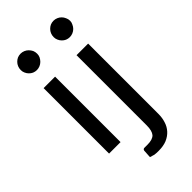

<svg xmlns="http://www.w3.org/2000/svg" viewBox="-278 -799 1051 1051"><g transform="rotate(-45 247.5 -273.5)"><path d="M164.1 -506.8Q164.1 -379.9 164.1 0Q142.6 0 75.2 0Q75.2 -79.1 75.2 -316.4Q75.2 -364.3 75.2 -506.8Q97.7 -506.8 164.1 -506.8ZM183.6 -665Q183.6 -652.3 178.7 -641.6Q172.9 -629.9 164.1 -621.1Q155.3 -612.3 143.6 -607.4Q131.8 -602.5 119.1 -602.5Q106.4 -602.5 94.7 -607.4Q84 -612.3 75.2 -621.1Q66.4 -629.9 61.5 -641.6Q56.6 -652.3 56.6 -665Q56.6 -678.7 61.5 -690.4Q66.4 -702.1 75.2 -710.9Q84 -719.7 94.7 -724.6Q106.4 -729.5 119.1 -729.5Q131.8 -729.5 143.6 -724.6Q155.3 -719.7 164.1 -710.9Q172.9 -702.1 178.7 -690.4Q183.6 -678.7 183.6 -665ZM419.9 -506.8Q419.9 -370.1 419.9 37.1Q419.9 68.4 411.1 94.7Q403.3 120.1 385.7 139.6Q368.2 159.2 340.8 170.9Q314.5 181.6 276.4 181.6Q259.8 181.6 246.1 179.7Q233.4 176.8 219.7 171.9Q220.7 156.2 222.7 124Q223.6 119.1 226.6 117.2Q228.5 115.2 232.4 114.3Q236.3 114.3 243.2 114.3Q249 114.3 258.8 114.3Q297.9 114.3 314.5 96.7Q330.1 78.1 330.1 37.1Q330.1 -143.6 330.1 -506.8Q352.5 -506.8 419.9 -506.8ZM438.5 -665Q438.5 -652.3 432.6 -641.6Q427.7 -629.9 418.9 -621.1Q410.2 -612.3 398.4 -607.4Q386.7 -602.5 374 -602.5Q361.3 -602.5 349.6 -607.4Q338.9 -612.3 330.1 -621.1Q321.3 -629.9 316.4 -641.6Q311.5 -652.3 311.5 -665Q311.5 -678.7 316.4 -690.4Q321.3 -702.1 330.1 -710.9Q338.9 -719.7 349.6 -724.6Q361.3 -729.5 374 -729.5Q386.7 -729.5 398.4 -724.6Q410.2 -719.7 418.9 -710.9Q427.7 -702.1 432.6 -690.4Q438.5 -678.7 438.5 -665Z"/></g></svg>

Font: Lato
Style: Regular
Weight: 400
Designer: Lukasz Dziedzic with Adam Twardoch and Botio Nikoltchev
Version: Version 2.015; 2015-08-06; http://www.latofonts.com/